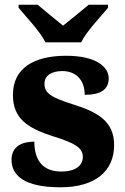

<svg xmlns="http://www.w3.org/2000/svg" viewBox="-20 -786 532 816"><path d="M173 -606H325C346 -651 408 -715 439 -753V-766H357C333 -745 278 -701 248 -677C218 -701 165 -745 140 -766H59V-753C90 -715 152 -651 173 -606ZM237 10C386 10 465 -60 465 -169C465 -270 397 -309 289 -343C197 -372 169 -390 169 -430C169 -465 199 -484 245 -484C300 -484 340 -449 340 -383C410 -383 442 -407 442 -453C442 -501 390 -549 261 -549C125 -549 35 -497 35 -383C35 -284 93 -242 211 -205C296 -178 332 -159 332 -119C332 -86 306 -57 240 -57C170 -57 126 -96 126 -184C74 -184 29 -164 29 -107C29 -41 82 10 237 10Z"/></svg>

Font: Noto Serif Myanmar ExtraBold
Style: Regular
Weight: 800
Designer: Ben Mitchell and the Monotype Design Team
Foundry: Monotype Imaging Inc.
Version: Version 2.106